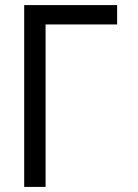

<svg xmlns="http://www.w3.org/2000/svg" viewBox="-20 -734 540 754"><path d="M75 -714H440V-638H159V0H75Z"/></svg>

Font: Noto Sans Mono UI Cond
Style: Regular
Weight: 400
Width: 3
Monospace: yes
Designer: Monotype Design team
Foundry: Monotype Imaging Inc.
Version: Version 1.000